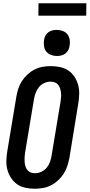

<svg xmlns="http://www.w3.org/2000/svg" viewBox="-20 -1148 549 1176"><path d="M193 8Q164 8 135.5 2Q107 -4 85 -19.5Q63 -35 47.5 -58.5Q32 -82 25 -109Q18 -136 19 -165.5Q20 -195 25 -224L80 -555Q84 -580 92 -604.5Q100 -629 114 -651Q128 -673 148 -691.5Q168 -710 191.5 -722Q215 -734 240.5 -738.5Q266 -743 291 -743Q320 -743 348.5 -737Q377 -731 399.5 -715.5Q422 -700 437 -676.5Q452 -653 459 -626Q466 -599 465 -569.5Q464 -540 459 -511L405 -180Q400 -155 392 -130.5Q384 -106 370 -84Q356 -62 336 -43.5Q316 -25 292.5 -13Q269 -1 243.5 3.5Q218 8 193 8ZM195 -87Q214 -87 233.5 -96Q253 -105 266.5 -121.5Q280 -138 286.5 -157Q293 -176 296 -195L351 -526Q353 -540 354 -553.5Q355 -567 353.5 -580.5Q352 -594 348 -606.5Q344 -619 336 -629Q328 -639 315.5 -643.5Q303 -648 289 -648Q270 -648 250.5 -639Q231 -630 218 -613.5Q205 -597 198 -578Q191 -559 188 -540L133 -209Q131 -195 130.5 -181.5Q130 -168 131 -154.5Q132 -141 136 -128.5Q140 -116 148 -106Q156 -96 168.5 -91.5Q181 -87 195 -87ZM328 -805Q309 -805 291.5 -812Q274 -819 263 -833Q252 -847 249.5 -866Q247 -885 250 -904Q252 -918 258.5 -930Q265 -942 276.5 -950.5Q288 -959 301.5 -962Q315 -965 328 -965Q347 -965 365 -958Q383 -951 393.5 -937Q404 -923 407 -904Q410 -885 406 -866Q404 -852 397.5 -840Q391 -828 379.5 -819.5Q368 -811 354.5 -808Q341 -805 328 -805ZM215 -1052 216 -1128H509L508 -1052Z"/></svg>

Font: Iosevka QP
Style: Bold Italic
Weight: 700
Italic angle: -9°
Designer: Belleve Invis
Foundry: Belleve Invis
Version: Version 20.0.0; ttfautohint (v1.8.4)